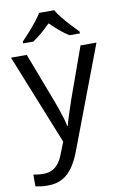

<svg xmlns="http://www.w3.org/2000/svg" viewBox="-107 -892 723 1126"><g transform="rotate(-10 255.0 -329.0)"><path d="M1 -602H95L211 -297Q221 -270 229.5 -245Q238 -220 245 -196.5Q252 -173 256 -151H260Q266 -176 279 -216.5Q292 -257 306 -298L415 -602H510L279 8Q260 58 234.5 95.5Q209 133 172.5 153.5Q136 174 84 174Q60 174 42 171.5Q24 169 11 166V96Q22 98 37.5 100Q53 102 70 102Q101 102 123.5 90.5Q146 79 162 57.5Q178 36 189 7L217 -64ZM299 -832Q311 -810 333.5 -782.5Q356 -755 380.5 -728.5Q405 -702 424 -683V-672H362Q336 -688 308 -711.5Q280 -735 253 -762Q226 -735 199 -712Q172 -689 146 -672H86V-683Q105 -703 128.5 -729Q152 -755 174 -782.5Q196 -810 209 -832Z"/></g></svg>

Font: Noto Sans Malayalam UI
Style: Regular
Weight: 400
Designer: Jelle Bosma - Monotype Design Team
Foundry: Monotype Imaging Inc.
Version: Version 2.104